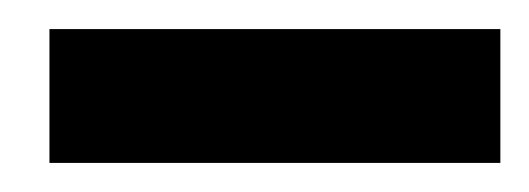

<svg xmlns="http://www.w3.org/2000/svg" viewBox="-20 -696 364 132"><path d="M14 -676H324V-584H14Z"/></svg>

Font: Oakes Grotesk Bold
Style: Italic
Weight: 700
Italic angle: -8°
Designer: Samuel Oakes
Foundry: Samuel Oakes
Version: Version 1.000;PS 001.000;hotconv 1.0.88;makeotf.lib2.5.64775